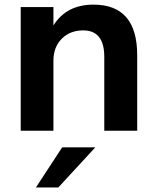

<svg xmlns="http://www.w3.org/2000/svg" viewBox="-20 -570 687 837"><path d="M70.3 0V-539.1H212.9V-459Q269.5 -549.8 387.7 -549.8Q578.1 -549.8 578.1 -329.1V0H434.6V-322.3Q434.6 -437.5 342.8 -437.5Q285.2 -437.5 249 -400.9Q212.9 -364.3 212.9 -305.7V0ZM136.7 247.1 251 72.3H395.5L234.4 247.1Z"/></svg>

Font: Min Sans Bold
Style: Regular
Weight: 700
Designer: Jinseong-Kim, NotoSansCJK, Nunito
Foundry: Jinseong-Kim
Version: Version 1.400;Glyphs 3.1.2 (3151)